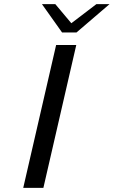

<svg xmlns="http://www.w3.org/2000/svg" viewBox="-20 -914 553 934"><path d="M184 -894H249L327 -801L449 -894H513L352 -756H282ZM93 0 253 -695H351L191 0Z"/></svg>

Font: Coval
Style: Book Italic
Weight: 350
Foundry: Context Ltd
Version: Version 001.000